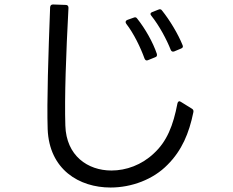

<svg xmlns="http://www.w3.org/2000/svg" viewBox="-20 -799 1040 858"><path d="M729 -63C793 -127 825 -204 844 -297C846 -305 843 -310 838 -313L788 -344C781 -349 775 -346 773 -337C754 -238 726 -167 667 -113C613 -62 544 -37 478 -37C372 -37 276 -103 272 -238C268 -363 275 -558 286 -764C286 -772 282 -777 274 -777L217 -779C209 -779 205 -775 204 -767C196 -556 189 -344 193 -222C200 -41 334 39 474 39C568 39 665 3 729 -63ZM789 -582C797 -585 799 -590 796 -597C776 -647 738 -710 704 -752C700 -758 695 -759 688 -756L660 -745C652 -742 650 -736 656 -729C692 -684 725 -622 743 -576C746 -569 751 -567 758 -569ZM673 -543C680 -545 683 -550 681 -558C664 -609 629 -671 593 -716C589 -722 584 -723 577 -720L549 -710C541 -707 539 -700 544 -693C578 -649 608 -587 626 -537C629 -530 634 -527 641 -530Z"/></svg>

Font: LINE Seed JP App_OTF Regular
Style: Regular
Weight: 400
Designer: LY Corporation & Fontrix & Fontworks
Version: Version 1.002